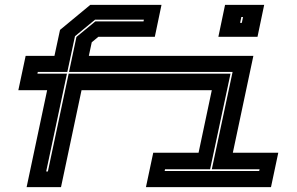

<svg xmlns="http://www.w3.org/2000/svg" viewBox="-20 -770 1222 790"><path d="M89.5 0 174 -399H55.5L85.5 -540H204L227 -647L351.5 -750H644.5L617 -618.5H384.5L357.5 -596L345.5 -540H1022.5L938 -141.5H1125L1095 0H580.5L610.5 -141.5H797L851.5 -399H315.5L231 0ZM878.5 -618.5 906 -750H1067L1039.5 -618.5ZM968 -676H975L980 -700H973ZM170 -64.5H177L262.5 -467H928.5L844.5 -73.5H659L657.5 -66.5H1046.5L1048 -73.5H851.5L937 -474H264L294.5 -618L372.5 -682H570.5L572 -689H371L288.5 -621L257 -474H135.5L134 -467H255.5Z"/></svg>

Font: Tourney Expanded ExtraBold
Style: Italic
Weight: 800
Width: 7
Italic angle: -12°
Designer: Tyler Finck
Foundry: Etcetera Type Co
Version: Version 1.010; ttfautohint (v1.8.3)